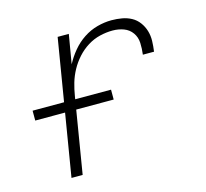

<svg xmlns="http://www.w3.org/2000/svg" viewBox="-83 -621 765 714"><g transform="rotate(-15 300.0 -264.0)"><path d="M108 0 194 -520H237L218 -408Q231 -433 250.5 -456.5Q270 -480 295 -496.5Q320 -513 348 -520.5Q376 -528 403 -528Q424 -528 443.5 -524.5Q463 -521 479.5 -512Q496 -503 507.5 -487.5Q519 -472 524.5 -453.5Q530 -435 529.5 -415Q529 -395 526 -374H483Q486 -397 485 -419Q484 -441 472 -458Q460 -475 440 -482.5Q420 -490 397 -490Q373 -490 348 -484Q323 -478 300.5 -464Q278 -450 260 -430Q242 -410 229.5 -387Q217 -364 210 -340Q203 -316 199 -291L151 0ZM335 -241H33V-279H335Z"/></g></svg>

Font: Iosevka XLt Ex Obl
Style: Regular
Weight: 200
Width: 7
Italic angle: -9°
Monospace: yes
Designer: Belleve Invis
Foundry: Belleve Invis
Version: Version 32.5.0; ttfautohint (v1.8.4)